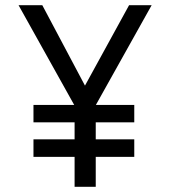

<svg xmlns="http://www.w3.org/2000/svg" viewBox="-20 -720 656 740"><path d="M267.5 0V-115.5H109V-183H267.5V-248.5H109V-315.5H266L51.5 -700H143L307.5 -390L477.5 -700H564.5L349.5 -315.5H497.5V-248.5H349V-183H497.5V-115.5H349V0Z"/></svg>

Font: Overpass Mono Light
Style: Regular
Weight: 400
Monospace: yes
Version: Version 4.000